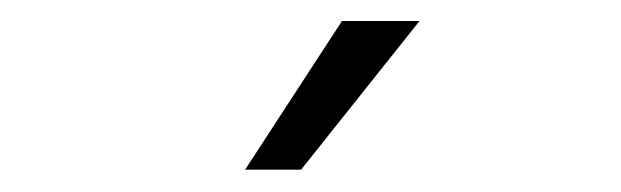

<svg xmlns="http://www.w3.org/2000/svg" viewBox="-20 -731 579 179"><path d="M208.5 -572.8 298.8 -711.4H371.1L260.7 -572.8Z"/></svg>

Font: Varta Light Light
Style: Regular
Weight: 300
Version: Version 1.004